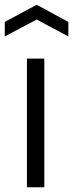

<svg xmlns="http://www.w3.org/2000/svg" viewBox="-49 -786 307 806"><path d="M-29 -694 105 -766 238 -694V-633L105 -704L-29 -633ZM64 -540H137V0H64Z"/></svg>

Font: Encode Sans Compressed
Style: Regular
Weight: 400
Designer: Pablo Impallari, Andres Torresi
Foundry: Pablo Impallari, Andres Torresi
Version: Version 1.000; ttfautohint (v1.00) -l 8 -r 50 -G 200 -x 14 -